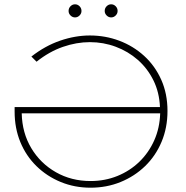

<svg xmlns="http://www.w3.org/2000/svg" viewBox="-20 -869 866 893"><path d="M401 4Q327 4 262.5 -22.5Q198 -49 149.5 -96.5Q101 -144 74.5 -208.5Q48 -273 48 -350Q48 -362 48 -371H724Q721 -440 693.5 -495.5Q666 -551 621 -590.5Q576 -630 518.5 -651.5Q461 -673 398 -673Q336 -673 272.5 -651Q209 -629 150 -582L126 -606Q190 -656 260 -680Q330 -704 398 -704Q470 -704 535 -679.5Q600 -655 650.5 -609Q701 -563 730 -498Q759 -433 759 -353Q759 -275 731.5 -209.5Q704 -144 655 -96.5Q606 -49 541 -22.5Q476 4 401 4ZM725 -342H81Q83 -251 125.5 -180Q168 -109 240 -68Q312 -27 401 -27Q468 -27 526 -50.5Q584 -74 628 -116.5Q672 -159 697.5 -216.5Q723 -274 725 -342ZM497 -788Q485 -788 476 -797Q467 -806 467 -818Q467 -831 476 -840Q485 -849 497 -849Q509 -849 518 -840Q527 -831 527 -818Q527 -806 518 -797Q509 -788 497 -788ZM329 -788Q317 -788 308 -797Q299 -806 299 -818Q299 -831 308 -840Q317 -849 329 -849Q341 -849 350 -840Q359 -831 359 -818Q359 -806 350 -797Q341 -788 329 -788Z"/></svg>

Font: Montserrat ExtraLight
Style: Regular
Weight: 200
Designer: Julieta Ulanovsky
Foundry: Julieta Ulanovsky
Version: Version 9.000; ttfautohint (v1.8.4.7-5d5b)